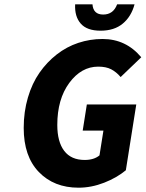

<svg xmlns="http://www.w3.org/2000/svg" viewBox="-20 -850 669 882"><path d="M441.9 -709Q379.4 -709 350.8 -741.7Q322.3 -774.4 325.2 -830.1H404.8Q408.2 -783.2 454.1 -783.2Q500.5 -783.2 518.1 -830.1H598.1Q583 -773.9 543.9 -741.5Q504.9 -709 441.9 -709ZM340.8 12.2Q228 12.2 158.4 -59.8Q88.9 -131.8 88.9 -262.2Q88.9 -336.4 108.2 -401.9Q127.4 -467.3 161.4 -515.9Q195.3 -564.5 240.7 -599.9Q286.1 -635.3 339.8 -653.1Q393.6 -670.9 451.2 -670.9Q558.6 -670.9 628.9 -586.9L534.2 -496.1Q514.2 -519.5 490.7 -531.7Q467.3 -543.9 431.2 -543.9Q353.5 -543.9 298.3 -469.2Q243.2 -394.5 243.2 -275.9Q243.2 -198.7 274.9 -157Q306.6 -115.2 369.1 -115.2Q411.6 -115.2 437 -136.2L455.1 -250H359.9L378.9 -370.1H606L558.1 -67.9Q517.1 -33.7 458.5 -10.7Q399.9 12.2 340.8 12.2Z"/></svg>

Font: Office Code Pro Bold Italic
Style: Regular
Weight: 700
Italic angle: -9°
Designer: Nathan Rutzky & Paul D. Hunt
Foundry: Adobe Systems Incorporated
Version: Version 1.004;PS 001.004;hotconv 1.0.70;makeotf.lib2.5.58329